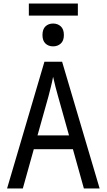

<svg xmlns="http://www.w3.org/2000/svg" viewBox="-20 -1065 603 1085"><path d="M20 0 231 -716H331L543 0H454L392 -222H171L109 0ZM254 -521 192 -300H370L308 -521Q302 -542 294 -572.5Q286 -603 280 -631Q275 -603 267 -572Q259 -541 254 -521ZM280 -803Q254 -803 237 -819Q220 -835 220 -867Q220 -900 237 -916Q254 -932 280 -932Q306 -932 323.5 -916Q341 -900 341 -867Q341 -835 323.5 -819Q306 -803 280 -803ZM143 -977V-1045H420V-977Z"/></svg>

Font: Noto Sans Mono SemiCondensed
Style: Regular
Weight: 400
Width: 4
Designer: Monotype Design Team
Foundry: Monotype Imaging Inc.
Version: Version 2.014